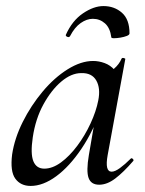

<svg xmlns="http://www.w3.org/2000/svg" viewBox="-20 -600 477 633"><path d="M81 13Q48 13 30.5 -11Q13 -35 20 -91Q28 -144 55 -198Q82 -252 120.5 -298Q159 -344 203 -371.5Q247 -399 287 -399Q306 -399 325 -392Q344 -385 357.5 -369.5Q371 -354 373 -328L325 -357Q339 -359 356 -373.5Q373 -388 381 -407Q383 -410 388.5 -408.5Q394 -407 393 -405L335 -89Q325 -34 348 -34Q359 -34 375.5 -46Q392 -58 411 -77Q414 -80 418 -76Q422 -72 419 -69Q387 -32 360 -11.5Q333 9 307 9Q280 9 272 -13.5Q264 -36 273 -89L297 -229L315 -246Q288 -168 248.5 -109.5Q209 -51 165.5 -19Q122 13 81 13ZM126 -44Q153 -44 181 -64.5Q209 -85 234.5 -119Q260 -153 278.5 -193Q297 -233 304 -269Q312 -309 297.5 -334.5Q283 -360 248 -359Q215 -359 182 -331Q149 -303 123 -255.5Q97 -208 88 -147Q80 -93 90 -68.5Q100 -44 126 -44ZM347 -477Q343 -508 326 -523Q309 -538 286 -538Q266 -538 246 -524Q226 -510 211 -481Q208 -476 202 -478.5Q196 -481 197 -485Q218 -532 253.5 -556Q289 -580 321 -580Q357 -580 382 -558Q407 -536 407 -490Q407 -485 398 -481.5Q389 -478 377 -476Q365 -474 356 -474Q347 -474 347 -477Z"/></svg>

Font: Cormorant Medium
Style: Italic
Weight: 500
Italic angle: -10°
Designer: Christian Thalmann (Catharsis Fonts)
Foundry: Catharsis Fonts
Version: Version 4.000